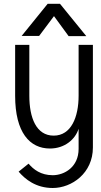

<svg xmlns="http://www.w3.org/2000/svg" viewBox="-20 -757 526 997"><path d="M428.2 -569.3 291.5 -737.3H227.5L92.3 -570.3H183.1L260.3 -673.3L336.4 -569.3ZM462.4 8.8V-523.9H388.2V-260.3C388.2 -148.9 349.6 -52.7 258.8 -52.7C168 -52.7 132.3 -146 132.3 -259.8V-523.9H58.6V-259.8C58.6 -68.4 134.8 14.2 239.3 14.2C316.4 14.2 371.1 -33.7 388.2 -88.4V16.1C388.2 109.9 314.9 152.8 253.9 152.8C191.9 152.8 153.8 123 128.4 92.8L76.7 134.3C110.8 173.8 166 219.2 253.9 219.2C353 219.2 462.4 142.1 462.4 8.8Z"/></svg>

Font: Tuffy
Style: Regular
Weight: 500
Designer: Thatcher Ulrich, Karoly Barta and Michael Everson
Version: Version 001.270